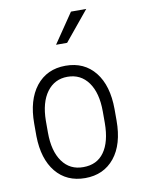

<svg xmlns="http://www.w3.org/2000/svg" viewBox="-85 -809 647 876"><g transform="rotate(-10 238.0 -370.5)"><path d="M106.4 -279.8V-224.6Q106.4 -138.7 141.6 -89.8Q176.8 -41 238.8 -41.5Q302.2 -41.5 335.4 -88.4Q369.1 -135.3 369.6 -223.1V-276.4Q369.6 -362.3 334.5 -411.1Q299.3 -460 237.8 -460Q178.2 -460 142.6 -412.1Q107.4 -364.3 106.4 -279.8ZM51.8 -217.3V-276.4Q51.8 -384.8 101.1 -447.8Q151.4 -511.2 237.8 -511.2Q324.7 -511.2 374.5 -448.7Q423.8 -386.7 424.3 -277.8V-224.6Q424.3 -114.3 374.5 -52.7Q324.2 9.3 238.5 9.3Q152.8 9.3 103 -51.3Q53.7 -111.8 51.8 -217.3ZM305.7 -750H376.5L263.7 -612.8H212.4Z"/></g></svg>

Font: MAUL Condensed Light
Style: Light
Weight: 300
Designer: MAUL
Version: Version 2.137; 2017; ttfautohint (v1.8.3)